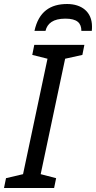

<svg xmlns="http://www.w3.org/2000/svg" viewBox="-40 -938 479 958"><path d="M230 0 240 -49 163 -69 285 -645 371 -664 381 -714H131L121 -664L197 -645L75 -69L-10 -49L-20 0ZM187 -784C196 -821 225 -845 286 -845C345 -845 366 -823 366 -784H418C419 -792 419 -799 419 -806C419 -879 367 -918 295 -918C211 -918 153 -880 132 -784Z"/></svg>

Font: BC Sans
Style: Italic
Weight: 400
Italic angle: -12°
Designer: Monotype Design Team
Designer: Province of B.C.
Foundry: Monotype Imaging Inc.
Version: Version 2.000;GOOG;noto-source:20170915:90ef993387c0